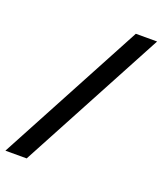

<svg xmlns="http://www.w3.org/2000/svg" viewBox="-170 -808 758 895"><g transform="rotate(20 209.0 -360.0)"><path d="M348.5 -720 -36.5 0H69L454 -720Z"/></g></svg>

Font: Manrope
Style: SemiBoldItalic
Weight: 600
Italic angle: -15°
Designer: Mikhail Sharanda
Foundry: Mikhail Sharanda
Version: Version 4.502;hotconv 1.0.109;makeotfexe 2.5.65596